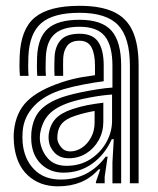

<svg xmlns="http://www.w3.org/2000/svg" viewBox="-20 -630 542 660"><path d="M426.5 0V-404Q426.5 -500.5 386.5 -543.2Q346.5 -586 253.5 -586Q163.2 -586 122 -550.6Q80.8 -515.2 77.5 -434.8Q77 -419.5 76.9 -402.8Q76.8 -386 78.2 -369.2H48.5Q47 -387 46.9 -401.4Q46.8 -415.8 47.5 -436Q51.2 -530.2 99.9 -570.1Q148.5 -610 253.5 -610Q326.2 -610 370.9 -589.1Q415.5 -568.2 436 -523Q456.5 -477.8 456.5 -404V0ZM209 -60Q255.2 -60 290.4 -82.6Q325.5 -105.2 345.4 -140.8Q365.2 -176.2 365.2 -214.8V-305Q332 -303 289.5 -295Q247 -287 220 -278Q171.2 -261.8 147.6 -236.2Q124 -210.8 117.5 -168.2Q116.8 -163.5 116.9 -155.9Q117 -148.2 117.5 -144.8Q123.2 -108.5 145.8 -84.2Q168.2 -60 209 -60ZM216.8 -86Q186.2 -86 168.2 -104.5Q150.2 -123 147.5 -147.2Q146.8 -154.2 146.9 -159.1Q147 -164 147.5 -168Q151.8 -200.5 170.6 -221.2Q189.5 -242 229.2 -255Q256.5 -264 280.6 -268.6Q304.8 -273.2 335.2 -277V-212Q335.2 -176.5 319.1 -147.9Q303 -119.2 276.1 -102.6Q249.2 -86 216.8 -86ZM221.2 -109.5Q243 -109.5 262.1 -122.5Q281.2 -135.5 293.2 -158Q305.2 -180.5 305.2 -209.2V-248.5Q289.8 -246 273 -241.9Q256.2 -237.8 238.5 -232Q208.2 -222 194 -206.8Q179.8 -191.5 177.5 -166.2Q176.8 -159.2 177 -155.8Q177.2 -152.2 177.5 -149.5Q179.2 -137.5 190.5 -123.5Q201.8 -109.5 221.2 -109.5ZM178.8 10.5Q116.2 10.5 75.4 -27.5Q34.5 -65.5 28 -137Q27 -148.5 27 -159.2Q27 -170 28 -180Q34.5 -243.5 73 -281.9Q111.5 -320.2 191.2 -346.8Q209.8 -353 226.5 -357.2Q243.2 -361.5 262.4 -364.9Q281.5 -368.2 306.5 -371.5V-404.2Q306.5 -444.8 294.4 -467.4Q282.2 -490 253.5 -490Q224.8 -490 211.6 -473.4Q198.5 -456.8 197.2 -429.5Q197 -424.2 196.8 -406Q196.5 -387.8 197.2 -369.2H167.5Q166.5 -391.5 166.9 -406.9Q167.2 -422.2 167.5 -432.8Q169 -470.2 188.6 -492.1Q208.2 -514 253.5 -514Q298.2 -514 317.4 -486.4Q336.5 -458.8 336.5 -404.2V-350.8Q303.2 -346.5 267.4 -339.6Q231.5 -332.8 201 -324Q134.8 -305 98 -266.5Q61.2 -228 57.8 -177.2Q57.2 -169.8 57.1 -158.8Q57 -147.8 57.8 -139.8Q62.8 -83.2 97 -48Q131.2 -12.8 188.5 -12.8Q238 -12.8 276.9 -33.2Q315.8 -53.8 343.2 -91.5H350L339.8 -22.5V0H310L309.5 -4L324.8 -48H319.2Q292 -17.8 257.4 -3.6Q222.8 10.5 178.8 10.5ZM366.5 0.2V-72L371 -151.5H364.2Q340 -98 296.6 -67.1Q253.2 -36.2 197.8 -36.5Q152.5 -36.8 122.2 -65.1Q92 -93.5 87.8 -142.2Q87.2 -148.5 87.2 -158.6Q87.2 -168.8 87.8 -174.5Q93 -227.5 123.1 -256Q153.2 -284.5 210.5 -301Q229 -306.5 256.8 -312.4Q284.5 -318.2 313.9 -322.9Q343.2 -327.5 366.5 -329V-404Q366.5 -472.8 340.5 -505.4Q314.5 -538 253.5 -538Q196.2 -538 168 -513.2Q139.8 -488.5 137.5 -433.5Q137 -419 136.8 -403Q136.5 -387 137.8 -369.2H108Q106.8 -388.5 106.9 -404.4Q107 -420.2 107.5 -434Q110.2 -501.2 144.6 -531.6Q179 -562 253.5 -562Q330.5 -562 363.5 -524.2Q396.5 -486.5 396.5 -404V0.2Z"/></svg>

Font: Big Shoulders Inline Text Thin Black
Style: Regular
Weight: 900
Version: Version 2.002